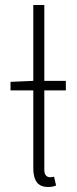

<svg xmlns="http://www.w3.org/2000/svg" viewBox="-20 -739 309 767"><path d="M22 -378V-412L113 -416H243V-378ZM172 8Q152 8 139 0Q126 -8 119.5 -25Q113 -42 113 -68V-719H157V-62Q157 -45 163.5 -38Q170 -31 180 -31Q183 -31 186.5 -31.5Q190 -32 196 -33L204 2Q197 5 189.5 6.5Q182 8 172 8Z"/></svg>

Font: Source Sans 3 ExtraLight Light
Style: Regular
Weight: 300
Version: Version 3.052;hotconv 1.1.0;makeotfexe 2.6.0